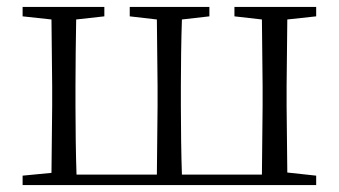

<svg xmlns="http://www.w3.org/2000/svg" viewBox="-20 -532 974 552"><path d="M165 0H889V-27L806 -36L804 -227V-285L806 -476L889 -485V-512H654V-485L733 -476L735 -285V-227L733 -30H503C501 -85 500 -171 500 -227V-285C500 -339 501 -420 503 -476L582 -485V-512H353V-485L431 -476L433 -285V-227L431 -30H200C198 -85 197 -171 197 -227V-285C197 -338 198 -420 199 -476L280 -485V-512H45V-485L128 -476L130 -285V-227L128 -35L45 -27V0Z"/></svg>

Font: Noto Serif TC Light
Style: Regular
Weight: 300
Designer: Ryoko NISHIZUKA 西塚涼子 (kana & ideographs); Frank Grießhammer (Latin, Greek & Cyrillic); Wenlong ZHANG 张文龙 (bopomofo); San
Foundry: Adobe
Version: Version 2.001;hotconv 1.1.0;makeotfexe 2.6.0